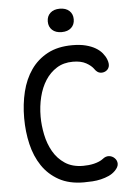

<svg xmlns="http://www.w3.org/2000/svg" viewBox="-62 -990 724 1046"><g transform="rotate(-5 300.0 -467.0)"><path d="M60 -367Q60 -443 76.5 -510.5Q93 -578 128.5 -629Q164 -680 220 -710Q276 -740 356 -740Q398 -740 429 -732Q460 -724 482 -711Q504 -698 518 -681Q532 -664 539 -646Q548 -622 543.5 -606.5Q539 -591 525 -583Q511 -575 494.5 -577.5Q478 -580 464 -600Q451 -619 423 -634.5Q395 -650 351 -650Q300 -650 262.5 -626.5Q225 -603 200 -564Q175 -525 162.5 -474Q150 -423 150 -367Q150 -319 160.5 -268Q171 -217 195 -175Q219 -133 259 -106.5Q299 -80 358 -80Q372 -80 387.5 -81.5Q403 -83 417.5 -86.5Q432 -90 445 -95.5Q458 -101 467 -108Q484 -122 502 -120.5Q520 -119 533 -106Q546 -93 546 -75Q546 -57 526 -37Q511 -22 491 -13Q471 -4 448 1.5Q425 7 401 8.5Q377 10 354 10Q274 10 218 -21Q162 -52 127 -104Q92 -156 76 -224Q60 -292 60 -367ZM305 -816Q272 -816 253 -833.5Q234 -851 234 -880Q234 -909 253 -926.5Q272 -944 305 -944Q338 -944 357 -926.5Q376 -909 376 -880Q376 -851 357 -833.5Q338 -816 305 -816Z"/></g></svg>

Font: Maple Mono Normal
Style: Regular
Weight: 400
Monospace: yes
Designer: subframe7536
Version: Version 7.000